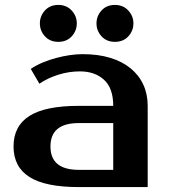

<svg xmlns="http://www.w3.org/2000/svg" viewBox="-20 -760 685 780"><path d="M185 -165Q185 -70 300 -70H440V-260H300Q185 -260 185 -165ZM440 -330Q440 -402 402.5 -436Q365 -470 305 -470Q260 -470 217 -456.5Q174 -443 140 -420L105 -480Q127 -495 153.5 -506Q180 -517 208 -524.5Q236 -532 263.5 -536Q291 -540 315 -540Q379 -540 428 -525Q477 -510 511 -482Q545 -454 562.5 -415.5Q580 -377 580 -330V0H300Q164 0 99.5 -41Q35 -82 35 -165Q35 -248 99.5 -289Q164 -330 300 -330ZM292 -665Q292 -635 271.5 -612.5Q251 -590 217 -590Q183 -590 162.5 -612.5Q142 -635 142 -665Q142 -695 162.5 -717.5Q183 -740 217 -740Q250 -740 271 -717.5Q292 -695 292 -665ZM522 -665Q522 -635 501.5 -612.5Q481 -590 447 -590Q413 -590 392.5 -612.5Q372 -635 372 -665Q372 -695 392.5 -717.5Q413 -740 447 -740Q480 -740 501 -717.5Q522 -695 522 -665Z"/></svg>

Font: Prosto One
Style: Regular
Weight: 400
Designer: Pavel Emelyanov and Jovanny lemonad
Foundry: Pavel Emelyanov and Jovanny Lemonad
Version: Version 1.001